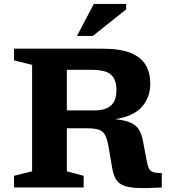

<svg xmlns="http://www.w3.org/2000/svg" viewBox="-20 -955 878 978"><path d="M51.5 -647.5V-707H501.5Q592.5 -707 645.8 -685.2Q699 -663.5 722.2 -623.5Q745.5 -583.5 745.5 -529.5Q745.5 -458.5 702.2 -410.2Q659 -362 567 -348Q618.5 -343 647.5 -329Q676.5 -315 690 -290.8Q703.5 -266.5 709.5 -230.5L726 -142Q731.5 -111.5 738.8 -97Q746 -82.5 761 -78Q776 -73.5 804 -73.5V0Q728.5 4.5 681.2 2.5Q634 0.5 608 -10.5Q582 -21.5 569.5 -43.8Q557 -66 551 -102L532.5 -210Q526 -246.5 515.8 -266.2Q505.5 -286 484.2 -293.8Q463 -301.5 423.5 -301.5H320.5V-82.5L406 -59.5V0H51.5V-59.5L143.5 -82.5V-624.5ZM461.5 -392.5Q516 -392.5 544.5 -416.8Q573 -441 573 -496Q573 -549 546 -574.2Q519 -599.5 443 -599.5H320.5V-392.5ZM372 -772 458 -935H622.5V-907L453 -772Z"/></svg>

Font: Newsreader 6pt SemiBold
Style: Regular
Weight: 600
Designer: Hugues Gentile
Foundry: Production Type
Version: Version 1.003; ttfautohint (v1.8.3)